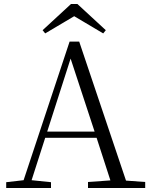

<svg xmlns="http://www.w3.org/2000/svg" viewBox="-20 -940 752 960"><path d="M367 -920H335L193 -789L206 -773L351 -859L496 -773L509 -789ZM333 -647 453 -282H216ZM420 0H706V-30L610 -37L376 -732H328L98 -39L11 -29V0H235V-29L138 -39L206 -251H463L532 -38L420 -30Z"/></svg>

Font: Noto Serif TC Light
Style: Regular
Weight: 300
Designer: Ryoko NISHIZUKA 西塚涼子 (kana & ideographs); Frank Grießhammer (Latin, Greek & Cyrillic); Wenlong ZHANG 张文龙 (bopomofo); San
Foundry: Adobe
Version: Version 2.001;hotconv 1.1.0;makeotfexe 2.6.0